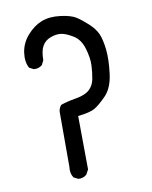

<svg xmlns="http://www.w3.org/2000/svg" viewBox="-81 -774 663 836"><g transform="rotate(-10 250.0 -356.0)"><path d="M197.3 1 177.7 -8.8Q164.1 -28.3 168 -57.6V-301.8Q169.9 -317.4 179.7 -329.1Q207 -338.9 247.6 -345.7Q288.1 -352.5 307.6 -370.1Q327.1 -387.7 332.5 -415.5Q337.9 -443.4 339.4 -476.1Q340.8 -508.8 328.1 -551.3Q315.4 -593.8 284.7 -612.3Q253.9 -630.9 232.9 -633.8Q211.9 -636.7 186.5 -627.4Q161.1 -618.2 148.9 -596.2Q136.7 -574.2 136.7 -534.2L127 -514.6Q111.3 -501 89.8 -502.9L70.3 -512.7Q54.7 -540 60.5 -581.5Q66.4 -623 95.7 -656.2Q125 -689.5 160.2 -703.1Q195.3 -716.8 242.7 -710.9Q290 -705.1 312.5 -690.4Q335 -675.8 361.3 -651.4Q387.7 -627 398.4 -602.1Q409.2 -577.1 414.1 -532.7Q418.9 -488.3 411.1 -426.3Q403.3 -364.3 372.1 -332Q340.8 -299.8 319.3 -287.1Q297.9 -274.4 244.1 -268.6L246.1 -32.2L234.4 -10.7Q218.8 2.9 197.3 1Z"/></g></svg>

Font: JasonHandwriting4
Style: Regular
Weight: 400
Version: Version 1.01.21